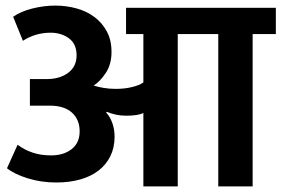

<svg xmlns="http://www.w3.org/2000/svg" viewBox="-20 -667 1007 687"><path d="M27 -607Q54 -626 95.5 -636.5Q137 -647 178 -647Q217 -647 253.5 -637Q290 -627 317.5 -606.5Q345 -586 362 -555Q379 -524 379 -481Q379 -437 358.5 -406Q338 -375 315 -361Q330 -356 350.5 -352.5Q371 -349 394 -349Q426 -349 452.5 -355.5Q479 -362 493 -372V-545H431V-639H967V-545H884V0H761V-545H616V0H493V-263Q485 -258 468.5 -255.5Q452 -253 432 -253Q413 -253 396 -256.5Q379 -260 362 -267L360 -264Q374 -249 382 -226.5Q390 -204 390 -178Q390 -139 375 -108.5Q360 -78 333 -57Q306 -36 267.5 -25Q229 -14 181 -14Q127 -14 79 -29Q31 -44 5 -65L43 -149Q67 -131 96.5 -121Q126 -111 163 -111Q208 -111 236.5 -133.5Q265 -156 265 -197Q265 -239 237.5 -264Q210 -289 158 -289H87V-384H146Q194 -384 224 -406.5Q254 -429 254 -469Q254 -510 226.5 -530Q199 -550 161 -550Q135 -550 110 -543Q85 -536 62 -521Z"/></svg>

Font: Mukta
Style: Bold
Weight: 700
Designer: Girish Dalvi and Yashodeep Gholap
Foundry: Ek Type
Version: Version 2.538;PS 1.002;hotconv 16.6.51;makeotf.lib2.5.65220;